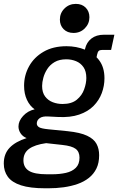

<svg xmlns="http://www.w3.org/2000/svg" viewBox="-54 -781 629 1003"><path d="M182.6 202.6Q103 202.6 55.4 187Q7.8 171.4 -13.2 142.3Q-34.2 113.3 -34.2 73.2Q-34.2 22.9 -3.9 -9Q26.4 -41 85 -59.6Q64.5 -67.9 53.5 -84.7Q42.5 -101.6 42.5 -120.1Q42.5 -148.9 66.7 -175.3Q90.8 -201.7 127 -210Q101.6 -227.5 86.7 -259.5Q71.8 -291.5 71.8 -333Q71.8 -387.7 97.9 -434.8Q124 -481.9 173.6 -510.7Q223.1 -539.6 293.5 -539.6Q344.7 -539.6 390.1 -521.5Q435.5 -503.4 463.6 -466.6Q491.7 -429.7 491.7 -372.1Q491.7 -332.5 477.8 -294.9Q463.9 -257.3 434.8 -227.8Q405.8 -198.2 359.6 -182.4Q313.5 -166.5 248.5 -169.9L199.7 -172.4Q168.5 -174.8 153.3 -163.8Q138.2 -152.8 138.2 -135.7Q138.2 -124.5 149.2 -116.9Q160.2 -109.4 199.7 -105.5L299.3 -95.7Q365.2 -88.9 400.9 -72Q436.5 -55.2 450.2 -29.5Q463.9 -3.9 463.9 29.8Q463.9 70.3 449.7 99.4Q435.5 128.4 410.2 148.4Q384.8 168.5 351.1 180.2Q317.4 191.9 278.6 197.3Q239.7 202.6 198.2 202.6ZM190.9 129.4H217.8Q257.8 129.4 290.3 122.1Q322.8 114.7 342 95.7Q361.3 76.7 361.3 42.5Q361.3 11.7 341.3 -3.4Q321.3 -18.6 271.5 -23.9L187 -33.2Q127.4 -24.9 97.9 -3.4Q68.4 18.1 68.4 56.6Q68.4 93.3 96.9 111.3Q125.5 129.4 190.9 129.4ZM272.5 -237.8Q320.3 -237.8 347.4 -260.3Q374.5 -282.7 385.7 -314.5Q397 -346.2 397 -373.5Q397 -408.7 382.1 -430.2Q367.2 -451.7 343.3 -461.4Q319.3 -471.2 292.5 -471.2Q255.9 -471.2 231.4 -456.8Q207 -442.4 192.9 -420.4Q178.7 -398.4 172.4 -374.8Q166 -351.1 166 -332Q166 -297.9 181.6 -277.1Q197.3 -256.3 221.4 -247.1Q245.6 -237.8 272.5 -237.8ZM377 -462.9 390.1 -524.9Q397.9 -560.1 423.6 -579.8Q449.2 -599.6 488.8 -599.6H543.5L526.4 -520H478Q467.3 -520 461.7 -514.9Q456.1 -509.8 453.1 -495.1L440.9 -437ZM330.1 -608.9Q297.9 -608.9 278.3 -628.7Q258.8 -648.4 258.8 -678.7Q258.8 -712.9 283 -736.8Q307.1 -760.7 342.3 -760.7Q374.5 -760.7 393.8 -741Q413.1 -721.2 413.1 -690.9Q413.1 -657.2 389.2 -633.1Q365.2 -608.9 330.1 -608.9Z"/></svg>

Font: Schibsted Grotesk Medium
Style: Italic
Weight: 500
Italic angle: -12°
Designer: Bakken & Baeck AS, Henrik Kongsvoll
Foundry: Schibsted ASA
Version: Version 1.100;gftools[0.9.25]